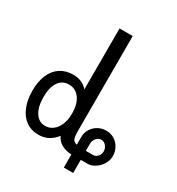

<svg xmlns="http://www.w3.org/2000/svg" viewBox="-194 -852 989 1073"><g transform="rotate(30 300.0 -315.5)"><path d="M277 -45Q257 -18.5 228.8 -3.2Q200.5 12 164.5 12Q118.5 12 84.2 -12.8Q50 -37.5 32 -82.5Q14 -127.5 14 -186Q14 -246 32.8 -288.8Q51.5 -331.5 86.2 -354Q121 -376.5 168 -376.5Q228.5 -376.5 262 -336V-729.5H347V-122Q347 -95.5 349.2 -81Q351.5 -66.5 358.5 -58.5Q365.5 -50.5 380 -47.5V-98.5Q380 -125 393.8 -147.8Q407.5 -170.5 431.2 -184.2Q455 -198 484 -198Q515 -198 538.5 -182.8Q562 -167.5 574.2 -143.2Q586.5 -119 586.5 -93Q586.5 -64.5 571 -39.5Q555.5 -14.5 532 0.2Q508.5 15 486 15H441.5V99.5H381V15Q344.5 14 317.2 -1.2Q290 -16.5 277 -45ZM270 -184.5Q270 -246 244.2 -281.5Q218.5 -317 175 -317Q133 -317 109.2 -283Q85.5 -249 85.5 -186Q85.5 -122 109.2 -85.8Q133 -49.5 173 -49.5Q199 -49.5 221 -65Q243 -80.5 256.5 -111Q270 -141.5 270 -184.5ZM529 -90Q529 -109 516.5 -124.5Q504 -140 486 -140Q467 -140 454 -124.5Q441 -109 441 -89.5V-43H487Q504.5 -43 516.8 -57Q529 -71 529 -90Z"/></g></svg>

Font: JuliaMono SemiBold
Style: Regular
Weight: 600
Monospace: yes
Designer: cormullion
Foundry: corm
Version: Version 0.055; ttfautohint (v1.8.4)